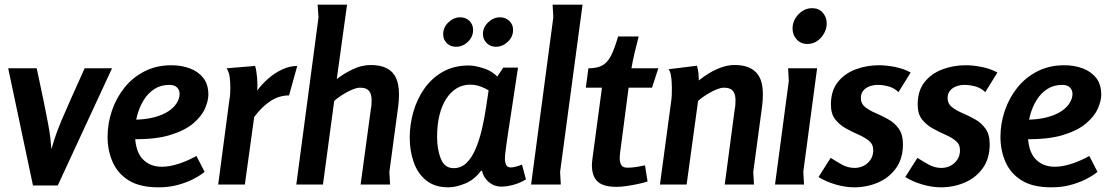

<svg xmlns="http://www.w3.org/2000/svg" viewBox="-20 -789 4743 821"><path d="M137 -497Q156 -409 167.5 -352.5Q179 -296 185.5 -261Q192 -226 195 -201Q198 -176 200 -151Q210 -187 220 -215Q230 -243 244.5 -277.5Q259 -312 282 -363.5Q305 -415 342 -497H459L227 4H121L15 -497Z M713 -510Q756 -510 792 -496.5Q828 -483 849.5 -455.5Q871 -428 871 -384Q871 -359 857 -326Q843 -293 807 -262Q771 -231 707 -211.5Q643 -192 544 -194V-277Q598 -277 637 -287Q676 -297 700.5 -313.5Q725 -330 736.5 -349.5Q748 -369 748 -387Q748 -404 737 -415Q726 -426 704 -426Q668 -426 640.5 -408.5Q613 -391 594.5 -361Q576 -331 566.5 -295Q557 -259 557 -221Q557 -145 588.5 -110.5Q620 -76 672 -76Q704 -76 742 -88Q780 -100 820 -122L855 -54Q855 -54 841.5 -44Q828 -34 802 -21Q776 -8 739.5 2Q703 12 657 12Q579 12 531.5 -17Q484 -46 462 -95.5Q440 -145 440 -204Q440 -261 458.5 -315.5Q477 -370 512 -414Q547 -458 598 -484Q649 -510 713 -510Z M1071 -507Q1077 -486 1079.5 -455Q1082 -424 1080 -402Q1099 -428 1126 -452Q1153 -476 1185.5 -491.5Q1218 -507 1251 -507L1216 -381Q1174 -381 1137.5 -357.5Q1101 -334 1067 -289L1027 0H913L961 -363Q963 -373 964 -386.5Q965 -400 965 -413Q965 -433 962.5 -456.5Q960 -480 949 -497Z M1464 -769 1420 -451Q1451 -475 1489 -493Q1527 -511 1565 -511Q1607 -511 1634 -497Q1661 -483 1673.5 -455.5Q1686 -428 1686 -387Q1686 -360 1683 -336L1645 -54L1648 0H1522L1566 -324Q1568 -333 1568.5 -342Q1569 -351 1569 -360Q1569 -378 1564 -390Q1559 -402 1548.5 -408Q1538 -414 1519 -414Q1507 -414 1491.5 -408Q1476 -402 1460 -393Q1444 -384 1430.5 -374.5Q1417 -365 1409 -357L1361 0H1247L1342 -715L1338 -769Z M2132 -500H2195Q2180 -398 2169.5 -331Q2159 -264 2153 -223.5Q2147 -183 2144 -161Q2141 -139 2140 -128Q2139 -117 2139 -109Q2139 -96 2144 -84.5Q2149 -73 2164 -73Q2174 -73 2188 -77Q2202 -81 2212 -85L2229 -22Q2207 -8 2178 0.5Q2149 9 2123 9Q2093 9 2070 -10.5Q2047 -30 2041 -59H2037Q2008 -20 1968.5 -4Q1929 12 1897 12Q1839 12 1802.5 -17.5Q1766 -47 1749 -95.5Q1732 -144 1732 -201Q1732 -256 1747.5 -310.5Q1763 -365 1794.5 -410Q1826 -455 1873.5 -482Q1921 -509 1985 -509Q2011 -509 2050.5 -496Q2090 -483 2117 -450V-365Q2083 -397 2052 -412Q2021 -427 1991 -427Q1959 -427 1933 -411.5Q1907 -396 1888 -366.5Q1869 -337 1859 -296Q1849 -255 1849 -204Q1849 -150 1865 -110Q1881 -70 1920 -70Q1952 -70 1975 -92.5Q1998 -115 2014 -153Q2030 -191 2041 -238Q2052 -285 2059 -334L2070 -407ZM2003 -660.8Q2003 -632 1981 -610.5Q1959 -589 1929.7 -589Q1906 -589 1890.5 -604.5Q1875 -620 1875 -642.6Q1875 -672 1897.5 -693.5Q1920 -715 1947.7 -715Q1972 -715 1987.5 -699.5Q2003 -684 2003 -660.8ZM2174 -660.8Q2174 -632 2151.5 -610.5Q2129 -589 2100.2 -589Q2077 -589 2061 -605Q2045 -621.1 2045 -643.2Q2045 -672 2067.5 -693.5Q2090 -715 2117.7 -715Q2142 -715 2158 -699.5Q2174 -684 2174 -660.8Z M2471 -769 2375 -54 2378 0H2251L2346 -715L2343 -769Z M2711 -633Q2702 -599 2694 -565Q2686 -531 2680 -497H2795L2768 -414H2668L2632 -139Q2631 -132 2630.5 -125Q2630 -118 2630 -111Q2630 -95 2636.5 -83.5Q2643 -72 2663 -72Q2682 -72 2701 -75Q2720 -78 2738 -82L2749 -13Q2731 -7 2707 -2Q2683 3 2659 6.5Q2635 10 2615 10Q2577 10 2554 -0.5Q2531 -11 2521 -32Q2511 -53 2511 -82Q2511 -87 2511.5 -92.5Q2512 -98 2512.5 -104Q2513 -110 2514 -116L2554 -414H2485L2496 -497Q2534 -497 2556 -509.5Q2578 -522 2593 -551.5Q2608 -581 2623 -633Z M2960 -508Q2965 -492 2966.5 -476.5Q2968 -461 2968 -445Q2989 -462 3014 -477Q3039 -492 3066.5 -501.5Q3094 -511 3121 -511Q3153 -511 3175.5 -503Q3198 -495 3213 -479.5Q3228 -464 3235 -441Q3242 -418 3242 -387Q3242 -360 3239 -336L3201 -54L3204 0H3079L3122 -324Q3124 -333 3124.5 -342Q3125 -351 3125 -360Q3125 -378 3120 -390Q3115 -402 3104.5 -408Q3094 -414 3075 -414Q3063 -414 3047.5 -408Q3032 -402 3016 -393Q3000 -384 2986.5 -374.5Q2973 -365 2965 -357L2916 0H2802L2850 -356Q2852 -370 2852.5 -384.5Q2853 -399 2853 -414Q2853 -426 2852 -440.5Q2851 -455 2848.5 -469Q2846 -483 2839 -493Z M3515 -689Q3515 -656 3491 -628.5Q3467 -601 3432 -601Q3404 -601 3386.5 -620.5Q3369 -640 3369 -667Q3369 -701 3394 -727.5Q3419 -754 3453 -754Q3481 -754 3498 -735Q3515 -716 3515 -689ZM3474 -497 3415 -55 3418 0H3294L3353 -443L3350 -497Z M3822 -395Q3805 -412 3781 -419Q3757 -426 3733 -426Q3715 -426 3698.5 -420Q3682 -414 3671.5 -401.5Q3661 -389 3661 -369Q3661 -346 3679 -331.5Q3697 -317 3724 -305.5Q3751 -294 3778 -279Q3805 -264 3823 -239Q3841 -214 3841 -172Q3841 -111 3811.5 -70Q3782 -29 3734.5 -8.5Q3687 12 3632 12Q3595 12 3553.5 0Q3512 -12 3480 -32L3532 -114Q3555 -99 3580.5 -85Q3606 -71 3634 -71Q3656 -71 3674 -80.5Q3692 -90 3703 -107Q3714 -124 3714 -147Q3714 -172 3695.5 -187Q3677 -202 3650.5 -213.5Q3624 -225 3597 -240Q3570 -255 3551.5 -278.5Q3533 -302 3533 -342Q3533 -401 3562.5 -438Q3592 -475 3639 -492.5Q3686 -510 3738 -510Q3771 -510 3808 -502.5Q3845 -495 3874 -479Z M4193 -395Q4176 -412 4152 -419Q4128 -426 4104 -426Q4086 -426 4069.5 -420Q4053 -414 4042.5 -401.5Q4032 -389 4032 -369Q4032 -346 4050 -331.5Q4068 -317 4095 -305.5Q4122 -294 4149 -279Q4176 -264 4194 -239Q4212 -214 4212 -172Q4212 -111 4182.5 -70Q4153 -29 4105.5 -8.5Q4058 12 4003 12Q3966 12 3924.5 0Q3883 -12 3851 -32L3903 -114Q3926 -99 3951.5 -85Q3977 -71 4005 -71Q4027 -71 4045 -80.5Q4063 -90 4074 -107Q4085 -124 4085 -147Q4085 -172 4066.5 -187Q4048 -202 4021.5 -213.5Q3995 -225 3968 -240Q3941 -255 3922.5 -278.5Q3904 -302 3904 -342Q3904 -401 3933.5 -438Q3963 -475 4010 -492.5Q4057 -510 4109 -510Q4142 -510 4179 -502.5Q4216 -495 4245 -479Z M4531 -510Q4574 -510 4610 -496.5Q4646 -483 4667.5 -455.5Q4689 -428 4689 -384Q4689 -359 4675 -326Q4661 -293 4625 -262Q4589 -231 4525 -211.5Q4461 -192 4362 -194V-277Q4416 -277 4455 -287Q4494 -297 4518.5 -313.5Q4543 -330 4554.5 -349.5Q4566 -369 4566 -387Q4566 -404 4555 -415Q4544 -426 4522 -426Q4486 -426 4458.5 -408.5Q4431 -391 4412.5 -361Q4394 -331 4384.5 -295Q4375 -259 4375 -221Q4375 -145 4406.5 -110.5Q4438 -76 4490 -76Q4522 -76 4560 -88Q4598 -100 4638 -122L4673 -54Q4673 -54 4659.5 -44Q4646 -34 4620 -21Q4594 -8 4557.5 2Q4521 12 4475 12Q4397 12 4349.5 -17Q4302 -46 4280 -95.5Q4258 -145 4258 -204Q4258 -261 4276.5 -315.5Q4295 -370 4330 -414Q4365 -458 4416 -484Q4467 -510 4531 -510Z"/></svg>

Font: Rosario
Style: Italic
Weight: 400
Italic angle: -8.05°
Designer: Hector Gatti
Foundry: Omnibus Type
Version: Version 1.201